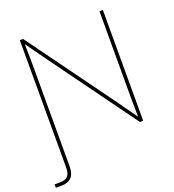

<svg xmlns="http://www.w3.org/2000/svg" viewBox="-162 -854 1075 1184"><g transform="rotate(-20 375.0 -262.0)"><path d="M0.5 204.1V181.6Q9.8 181.6 19.5 181.6Q29.3 181.6 35.6 181.6Q70.8 181.6 86.9 164.6Q103 147.5 103 107.4V-62.5H125.5V107.4Q125.5 157.2 103 180.7Q80.6 204.1 35.6 204.1Q29.3 204.1 19 204.1Q8.8 204.1 0.5 204.1ZM103 0V-727.5H124.5L526.4 -175.3Q544.9 -149.9 562.7 -124.5Q580.6 -99.1 598.6 -74Q616.7 -48.8 634.8 -23.4H627Q627 -48.8 626.5 -74Q626 -99.1 625.7 -124.5Q625.5 -149.9 625.5 -175.3V-727.5H647.9V0H626.5L225.6 -551.3Q207 -576.7 189 -602.1Q170.9 -627.4 152.8 -652.8Q134.8 -678.2 116.2 -703.6H123.5Q123.5 -678.2 124 -652.8Q124.5 -627.4 125 -602.1Q125.5 -576.7 125.5 -551.3V0Z"/></g></svg>

Font: Inter 20pt Thin
Style: Regular
Weight: 250
Version: Version 4.001;git-66647c0bb